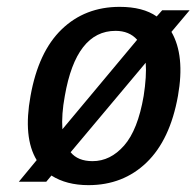

<svg xmlns="http://www.w3.org/2000/svg" viewBox="-20 -530 573 560"><path d="M238 10Q174 10 130 -18L115 0H35L87 -63Q47 -129 69 -250Q92 -379 160 -444.5Q228 -510 329 -510Q397 -510 437 -482L453 -500H533L480 -437Q520 -368 499 -250Q476 -122 407.5 -56Q339 10 238 10ZM162 -153 380 -414Q357 -440 317 -440Q202 -440 169 -250Q159 -196 162 -153ZM250 -60Q302 -60 342 -105.5Q382 -151 399 -250Q408 -308 405 -347L186 -86Q207 -60 250 -60Z"/></svg>

Font: Scada
Style: Italic
Weight: 400
Italic angle: -10°
Designer: Jovanny Lemonad
Foundry: Jovanny Lemonad
Version: Version 4.100;PS 004.100;hotconv 1.0.88;makeotf.lib2.5.64775